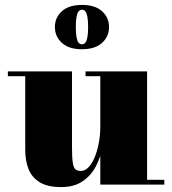

<svg xmlns="http://www.w3.org/2000/svg" viewBox="-20 -750 700 780"><path d="M228 10Q173 10 141 -9.8Q109 -29.5 95.8 -63.5Q82.5 -97.5 82.5 -141V-440.5H12V-460H272.5V-150.5Q272.5 -108.5 275.8 -88.2Q279 -68 286.8 -61.8Q294.5 -55.5 308.5 -55.5Q325 -55.5 339.2 -70Q353.5 -84.5 364.2 -110Q375 -135.5 381.2 -168.2Q387.5 -201 387.5 -237.5H405Q405 -199 397.2 -156Q389.5 -113 370 -75.2Q350.5 -37.5 316 -13.8Q281.5 10 228 10ZM387.5 0V-440.5H327.5V-460H577.5V-19.5H647.5V0ZM313 -550Q259.5 -550 231.2 -576Q203 -602 203 -640Q203 -678.5 231.2 -704.2Q259.5 -730 313 -730Q366.5 -730 394.8 -704.2Q423 -678.5 423 -640Q423 -602 394.8 -576Q366.5 -550 313 -550ZM313 -570Q321.5 -570 327 -577Q332.5 -584 335.2 -599.5Q338 -615 338 -640Q338 -665.5 335.2 -681Q332.5 -696.5 327 -703.5Q321.5 -710.5 313 -710.5Q304.5 -710.5 299 -703.5Q293.5 -696.5 290.8 -681Q288 -665.5 288 -640Q288 -615 290.8 -599.5Q293.5 -584 299 -577Q304.5 -570 313 -570Z"/></svg>

Font: Bodoni Moda Black
Style: Regular
Weight: 900
Version: Version 2.005